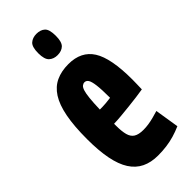

<svg xmlns="http://www.w3.org/2000/svg" viewBox="-244 -791 845 845"><g transform="rotate(-45 178.5 -369.0)"><path d="M186 10Q143 10 110.8 -5.6Q78.6 -21.2 57.5 -54Q36.4 -86.8 26.2 -138.7Q16 -190.6 16 -262.2Q16 -343.2 26.8 -399.2Q37.6 -455.2 59.5 -489.3Q81.4 -523.4 114.5 -538.7Q147.6 -554 191.6 -554Q270.4 -554 306.6 -496.8Q342.8 -439.6 342.8 -306.8Q342.8 -298.2 342.3 -278.3Q341.8 -258.4 341.4 -246.6Q324.2 -243.6 299.5 -240.4Q274.8 -237.2 247.5 -234.2Q220.2 -231.2 194 -228.8Q167.8 -226.4 148 -226Q148 -222.8 148 -219.9Q148 -217 148 -213.8Q148 -178.8 153.9 -156.9Q159.8 -135 175.6 -125.2Q191.4 -115.4 220.6 -115.4Q236.2 -115.4 252.5 -117.8Q268.8 -120.2 285.7 -124.7Q302.6 -129.2 319.4 -134.2L337.4 -21.4Q313.2 -10.8 289.3 -3.8Q265.4 3.2 240.1 6.6Q214.8 10 186 10ZM148 -314.4Q156.4 -314.4 166.2 -314.7Q176 -315 185.5 -315.8Q195 -316.6 203.1 -317.7Q211.2 -318.8 216.4 -319.4Q216.4 -371.2 212.9 -398.9Q209.4 -426.6 202.6 -437Q195.8 -447.4 185 -447.4Q177.4 -447.4 170.6 -442.1Q163.8 -436.8 159.3 -422.9Q154.8 -409 152 -382.6Q149.2 -356.2 148 -314.4ZM186 -615.1Q162.2 -615.1 146.8 -629Q131.4 -642.9 131.4 -681.4Q131.4 -720.9 146.8 -734.3Q162.2 -747.7 186 -747.7Q211.1 -747.7 225.9 -734.3Q240.6 -720.9 240.6 -681.4Q240.6 -642.9 225.9 -629Q211.1 -615.1 186 -615.1Z"/></g></svg>

Font: Georama ExtraCondensed Thin
Style: Regular
Weight: 100
Width: 2
Designer: Jean-Baptiste Levee
Foundry: Production Type
Version: Version 1.001